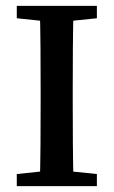

<svg xmlns="http://www.w3.org/2000/svg" viewBox="-20 -632 386 652"><path d="M37 0V-41L161 -54H183L309 -41V0ZM115 0Q117 -69 117.5 -140.5Q118 -212 118 -285V-326Q118 -397 117.5 -468.5Q117 -540 115 -612H230Q228 -542 227.5 -470.5Q227 -399 227 -326V-285Q227 -214 227.5 -142.5Q228 -71 230 0ZM37 -570V-612H309V-570L183 -557H161Z"/></svg>

Font: Lisu Bosa SemiBold
Style: Regular
Weight: 600
Designer: David Morse, Annie Olsen, Victor Gaultney, Frank Grießhammer (Latin)
Foundry: SIL International
Version: Version 2.000